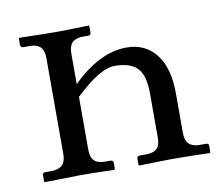

<svg xmlns="http://www.w3.org/2000/svg" viewBox="-57 -498 656 566"><g transform="rotate(-10 271.5 -215.0)"><path d="M176.8 -71.8Q176.8 -52.2 183.6 -42Q190.4 -31.7 207 -28.8Q210.9 -27.8 220.2 -27.8H234.9Q244.1 -27.8 244.1 -20V-1L242.2 1Q189 -1 149.9 -1H138.2L34.2 1L32.2 -1V-20Q32.2 -27.8 40 -27.8H59.1Q73.2 -27.8 82 -32.2Q102.1 -40 102.1 -71.8V-357.9Q102.1 -390.1 82 -397.9Q74.2 -401.9 59.1 -401.9H40Q37.1 -401.9 34.7 -404.3Q32.2 -406.7 32.2 -410.2V-429.2L34.2 -431.2Q102.1 -429.2 141.1 -429.2H152.8L241.2 -431.2L243.2 -429.2V-410.2Q243.2 -401.9 234.9 -401.9H220.2Q210.9 -401.9 207 -400.9Q190.4 -397.9 183.6 -387.5Q176.8 -377 176.8 -357.9V-267.1Q258.8 -348.1 339.8 -348.1Q395.5 -348.1 427.7 -307.1Q460 -266.1 460 -189.9V-71.8Q460 -40 480 -32.2Q488.8 -27.8 502.9 -27.8H522Q529.8 -27.8 529.8 -20V-1L527.8 1Q460 -1 420.9 -1H409.2L316.9 1L314.9 -1V-20Q314.9 -27.8 323.2 -27.8H341.8Q351.1 -27.8 355 -28.8Q371.6 -31.7 378.2 -42Q384.8 -52.2 384.8 -71.8V-201.2Q384.8 -258.8 363 -279.8Q341.3 -300.8 295.9 -300.8Q251.5 -300.8 176.8 -229Z"/></g></svg>

Font: Common Serif
Style: Regular
Weight: 400
Designer: Philipp H. Poll, Khaled Hosny
Foundry: Stefan Peev, Context Ltd.
Version: Version 1.026